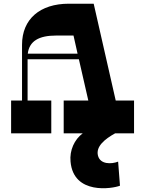

<svg xmlns="http://www.w3.org/2000/svg" viewBox="-20 -720 784 1037"><path d="M602 0H704V-177H605L486 -700H352C196 -700 99 -617 99 -478V-177H40V0H257V-177H129V-400H406L457 -177H324V0H427C382 33 355 92 361 153C377 334 588 299 628 283L618 153C582 167 521 169 509 120C497 71 546 31 602 0ZM130 -430C138 -498 190 -528 283 -528H377L399 -430Z"/></svg>

Font: Space Cowgirl Black
Style: Regular
Weight: 900
Designer: Valery Marier
Foundry: Valery Marier
Version: Version 1.000;hotconv 1.0.109;makeotfexe 2.5.65596